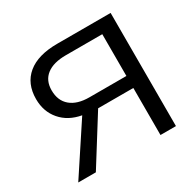

<svg xmlns="http://www.w3.org/2000/svg" viewBox="-151 -850 1024 1011"><g transform="rotate(-30 361.0 -344.0)"><path d="M47 0 242 -296Q164 -310 119 -362.5Q74 -415 74 -491Q74 -585 136.5 -636.5Q199 -688 317 -688H641V0H547V-286H333L154 0ZM168 -490Q168 -427 208.5 -393Q249 -359 322 -359H547V-613H326Q250 -613 209 -581.5Q168 -550 168 -490Z"/></g></svg>

Font: Libra Sans
Style: Regular
Weight: 400
Foundry: Context Ltd
Version: Version 1.000; ttfautohint (v1.3)